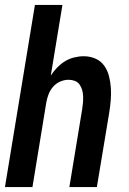

<svg xmlns="http://www.w3.org/2000/svg" viewBox="-24 -755 519 775"><path d="M-4 0 117 -735H228L181 -450Q192 -467 206.5 -482Q221 -497 238 -507.5Q255 -518 275 -523Q295 -528 314 -528Q339 -528 361 -518.5Q383 -509 396.5 -490Q410 -471 416 -447.5Q422 -424 423.5 -400Q425 -376 423 -351Q421 -326 417 -301L367 0H256L308 -316Q310 -329 311 -342Q312 -355 311.5 -367.5Q311 -380 307.5 -392Q304 -404 297 -414Q290 -424 278 -428.5Q266 -433 253 -433Q236 -433 219.5 -426Q203 -419 191 -405.5Q179 -392 172.5 -375.5Q166 -359 163 -342L107 0Z"/></svg>

Font: Iosevka QP
Style: Bold Italic
Weight: 700
Italic angle: -9°
Designer: Belleve Invis
Foundry: Belleve Invis
Version: Version 20.0.0; ttfautohint (v1.8.4)